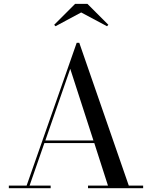

<svg xmlns="http://www.w3.org/2000/svg" viewBox="-20 -990 800 1010"><path d="M407 -924.5 272 -852 265 -859.5 375 -969.5H440L550 -859.5L543 -852ZM26.5 -13.5H120L383.5 -765H397L657.5 -13.5H733V0H443V-13.5H548L476 -237.5H213.5L135.5 -13.5H246.5V0H26.5ZM349.5 -628 218.5 -251H471.5Z"/></svg>

Font: Bodoni* 16pt
Style: Regular
Weight: 400
Version: Version 2.3